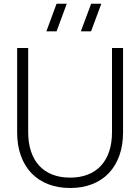

<svg xmlns="http://www.w3.org/2000/svg" viewBox="-20 -972 736 1008"><path d="M404.5 -807.5 458.5 -952.5H512L458 -807.5ZM223.5 -807.5 277 -952.5H330.5L277 -807.5ZM348 15Q284.5 15 233 -5Q181.5 -25 145.2 -62.8Q109 -100.5 89.5 -154.8Q70 -209 70 -277.5V-720H128V-277.5Q128 -221.5 142.8 -177.2Q157.5 -133 185.8 -102.2Q214 -71.5 255 -55.5Q296 -39.5 348 -39.5Q400.5 -39.5 441.2 -55.5Q482 -71.5 510.2 -102.2Q538.5 -133 553.2 -177.2Q568 -221.5 568 -277.5V-720H626V-277.5Q626 -209 606.5 -154.8Q587 -100.5 551 -62.8Q515 -25 463.5 -5Q412 15 348 15Z"/></svg>

Font: Vela Sans Light
Style: Regular
Weight: 300
Designer: Principal design: Mikhail Sharanda - project Manrope.
Design modification: Ravid Balaliev
Foundry: Mikhail Sharanda
Version: Version 1.001